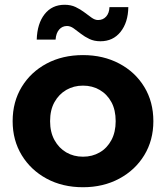

<svg xmlns="http://www.w3.org/2000/svg" viewBox="-20 -777 695 805"><path d="M328 8Q242 8 175.5 -28Q109 -64 71 -126.5Q33 -189 33 -269Q33 -350 71 -412.5Q109 -475 175.5 -510.5Q242 -546 328 -546Q413 -546 480 -510.5Q547 -475 585 -412.5Q623 -350 623 -269Q623 -189 585 -126.5Q547 -64 480 -28Q413 8 328 8ZM328 -120Q367 -120 398 -138Q429 -156 447 -189.5Q465 -223 465 -269Q465 -316 447 -349Q429 -382 398 -400Q367 -418 328 -418Q289 -418 258 -400Q227 -382 208.5 -349Q190 -316 190 -269Q190 -223 208.5 -189.5Q227 -156 258 -138Q289 -120 328 -120ZM401 -604Q375 -604 355 -613.5Q335 -623 319 -635.5Q303 -648 289 -658Q275 -668 261 -668Q241 -668 228 -653Q215 -638 213 -611H134Q136 -678 167 -717.5Q198 -757 251 -757Q277 -757 297 -747.5Q317 -738 333.5 -725.5Q350 -713 364 -703Q378 -693 391 -693Q412 -693 425 -707.5Q438 -722 439 -747H518Q517 -683 485.5 -643.5Q454 -604 401 -604Z"/></svg>

Font: Montserrat Z
Style: Bold
Weight: 700
Designer: Julieta Ulanovsky
Foundry: Julieta Ulanovsky
Version: Version 8.000